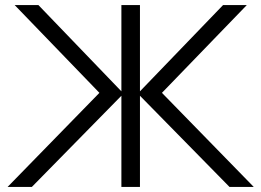

<svg xmlns="http://www.w3.org/2000/svg" viewBox="-20 -740 1034 760"><path d="M460.5 0H534V-361L888.5 0H984.5L621 -372.5L957 -720H863L534 -378.5V-720H460.5V-378.5L132 -720H38L373.5 -372.5L10 0H106L460.5 -361Z"/></svg>

Font: Vela Sans
Style: Regular
Weight: 400
Designer: Principal design: Mikhail Sharanda - project Manrope.
Design modification: Ravid Balaliev
Foundry: Mikhail Sharanda
Version: Version 1.001